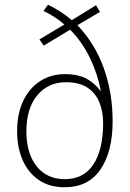

<svg xmlns="http://www.w3.org/2000/svg" viewBox="-20 -778 547 808"><path d="M182 -758Q240 -730 282 -693L384 -756L401 -728L306 -672Q380 -594 417 -490.5Q454 -387 454 -268Q454 -139 402.5 -64.5Q351 10 253 10Q187 10 142.5 -21Q98 -52 75 -105Q52 -158 52 -226Q52 -300 78 -354Q104 -408 149.5 -437Q195 -466 253 -466Q311 -466 346.5 -445.5Q382 -425 402 -396L404 -397Q391 -467 358 -535Q325 -603 275 -653L164 -586L146 -612L251 -675Q213 -708 163 -732ZM257 -432Q183 -432 137 -377Q91 -322 91 -225Q91 -133 134 -78.5Q177 -24 253 -24Q332 -24 373 -86Q414 -148 414 -262Q414 -305 399.5 -344Q385 -383 350.5 -407.5Q316 -432 257 -432Z"/></svg>

Font: Noto Sans Hebrew SemiCondensed ExtraLight
Style: Regular
Weight: 200
Width: 4
Designer: Monotype Design Team
Foundry: Monotype Imaging Inc.
Version: Version 2.004; ttfautohint (v1.8.4.7-5d5b)